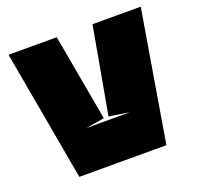

<svg xmlns="http://www.w3.org/2000/svg" viewBox="-115 -761 904 883"><g transform="rotate(-20 337.5 -319.5)"><path d="M235 -200H448L349 -215L425 -639H661L554 0H128L14 -639H250L326 -215L235 -200Z"/></g></svg>

Font: Banana Brick
Style: Regular
Weight: 400
Designer: artmaker
Foundry: artmaker
Version: Version 4.000 2011 initial release